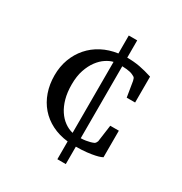

<svg xmlns="http://www.w3.org/2000/svg" viewBox="-165 -725 894 945"><g transform="rotate(30 281.5 -252.5)"><path d="M294.9 -454.1Q275.4 -449.7 253.9 -435.5Q232.4 -421.4 214.1 -397Q195.8 -372.6 183.8 -337.4Q171.9 -302.2 171.9 -254.9Q171.9 -210.4 181.6 -175.3Q191.4 -140.1 208.3 -114.5Q225.1 -88.9 247.6 -72.8Q270 -56.6 294.9 -50.8ZM486.8 -22.9Q485.8 -22 476.3 -18.1Q466.8 -14.2 449 -10.3Q431.2 -6.3 404.5 -3.2Q377.9 0 342.8 0V99.1H294.9V-2Q244.1 -7.8 203.6 -28.3Q163.1 -48.8 134.8 -81.5Q106.4 -114.3 91.3 -157.7Q76.2 -201.2 76.2 -252Q76.2 -301.8 92 -344.5Q107.9 -387.2 136.5 -419.9Q165 -452.6 205.3 -473.9Q245.6 -495.1 294.9 -502V-604H342.8V-505.9Q361.8 -505.9 379.4 -504.4Q397 -502.9 414.3 -499.8Q431.6 -496.6 449.5 -491.9Q467.3 -487.3 486.8 -481V-334H439L424.8 -420.9Q423.3 -427.2 421.1 -433.3Q418.9 -439.5 413.1 -441.9Q407.7 -444.8 401.9 -447.5Q396 -450.2 387.9 -452.1Q379.9 -454.1 368.9 -455.3Q357.9 -456.5 342.8 -457V-47.9Q358.4 -48.3 371.3 -50.5Q384.3 -52.7 393.6 -55.2Q404.3 -58.1 413.1 -62Q417.5 -64.5 420.4 -69.3Q423.3 -74.2 424.8 -78.1L438 -173.8H486.8Z"/></g></svg>

Font: BabelStone Ogham Bound
Style: Regular
Weight: 400
Designer: Andrew West
Foundry: BabelStone
Version: Version 2.02 March 14, 2022